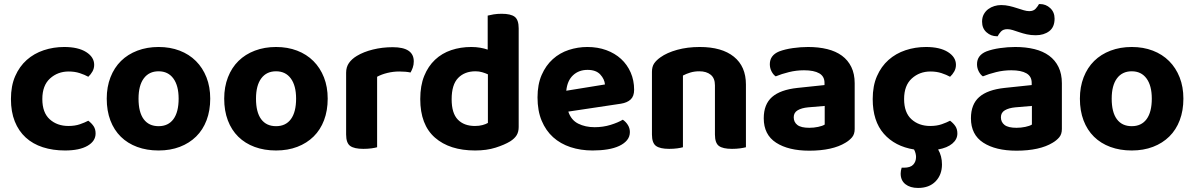

<svg xmlns="http://www.w3.org/2000/svg" viewBox="-20 -728 5898 948"><path d="M319 -375Q265 -375 227 -340.5Q189 -306 189 -239Q189 -172 225.5 -139Q262 -106 318 -106Q350 -106 374.5 -114.5Q399 -123 416 -132Q433 -119 442.5 -104.5Q452 -90 452 -69Q452 -31 412 -8Q372 15 301 15Q241 15 191.5 -1Q142 -17 107 -49Q72 -81 53 -128.5Q34 -176 34 -239Q34 -304 55 -352Q76 -400 112 -432Q148 -464 196 -480Q244 -496 297 -496Q366 -496 405.5 -471Q445 -446 445 -408Q445 -390 436.5 -375Q428 -360 416 -349Q398 -359 373.5 -367Q349 -375 319 -375Z M1018 -241Q1018 -182 1000 -134.5Q982 -87 948.5 -54Q915 -21 868 -3Q821 15 763 15Q705 15 657.5 -2.5Q610 -20 576.5 -53Q543 -86 525 -133.5Q507 -181 507 -241Q507 -299 525.5 -346.5Q544 -394 577.5 -427Q611 -460 658.5 -478Q706 -496 763 -496Q820 -496 867 -478Q914 -460 947.5 -426.5Q981 -393 999.5 -346Q1018 -299 1018 -241ZM763 -376Q716 -376 690 -341Q664 -306 664 -241Q664 -174 689.5 -139.5Q715 -105 763 -105Q811 -105 836.5 -140Q862 -175 862 -241Q862 -305 836 -340.5Q810 -376 763 -376Z M1598 -241Q1598 -182 1580 -134.5Q1562 -87 1528.5 -54Q1495 -21 1448 -3Q1401 15 1343 15Q1285 15 1237.5 -2.5Q1190 -20 1156.5 -53Q1123 -86 1105 -133.5Q1087 -181 1087 -241Q1087 -299 1105.5 -346.5Q1124 -394 1157.5 -427Q1191 -460 1238.5 -478Q1286 -496 1343 -496Q1400 -496 1447 -478Q1494 -460 1527.5 -426.5Q1561 -393 1579.5 -346Q1598 -299 1598 -241ZM1343 -376Q1296 -376 1270 -341Q1244 -306 1244 -241Q1244 -174 1269.5 -139.5Q1295 -105 1343 -105Q1391 -105 1416.5 -140Q1442 -175 1442 -241Q1442 -305 1416 -340.5Q1390 -376 1343 -376Z M1842 -1Q1832 2 1814 4.5Q1796 7 1774 7Q1729 7 1709 -7.5Q1689 -22 1689 -64V-369Q1689 -397 1703 -417Q1717 -437 1742 -452Q1775 -472 1821.5 -483.5Q1868 -495 1919 -495Q2023 -495 2023 -425Q2023 -408 2018 -394Q2013 -380 2007 -370Q1984 -375 1951 -375Q1922 -375 1893 -368Q1864 -361 1842 -349Z M2307 -496Q2330 -496 2350.5 -492.5Q2371 -489 2388 -483V-651Q2399 -654 2417 -657Q2435 -660 2457 -660Q2502 -660 2521.5 -645Q2541 -630 2541 -588V-101Q2541 -77 2531 -60.5Q2521 -44 2499 -30Q2471 -13 2427 1Q2383 15 2326 15Q2200 15 2127.5 -48.5Q2055 -112 2055 -239Q2055 -305 2074.5 -353Q2094 -401 2128 -433Q2162 -465 2208 -480.5Q2254 -496 2307 -496ZM2389 -361Q2376 -367 2360.5 -371.5Q2345 -376 2328 -376Q2274 -376 2242 -343Q2210 -310 2210 -238Q2210 -169 2240.5 -137.5Q2271 -106 2325 -106Q2346 -106 2362.5 -110.5Q2379 -115 2389 -121Z M2786 -177Q2800 -135 2835 -117.5Q2870 -100 2916 -100Q2958 -100 2995 -111.5Q3032 -123 3055 -137Q3070 -127 3080 -111Q3090 -95 3090 -76Q3090 -53 3076 -36Q3062 -19 3037.5 -7.5Q3013 4 2979.5 9.5Q2946 15 2906 15Q2847 15 2797 -1.5Q2747 -18 2711 -50.5Q2675 -83 2654.5 -132Q2634 -181 2634 -247Q2634 -311 2654.5 -358Q2675 -405 2709.5 -436Q2744 -467 2788.5 -481.5Q2833 -496 2880 -496Q2931 -496 2973.5 -480.5Q3016 -465 3046.5 -437Q3077 -409 3094 -370Q3111 -331 3111 -285Q3111 -253 3094 -237Q3077 -221 3046 -216ZM2881 -383Q2838 -383 2809.5 -356.5Q2781 -330 2776 -280L2967 -311Q2965 -337 2944 -360Q2923 -383 2881 -383Z M3510 -307Q3510 -342 3489 -359Q3468 -376 3433 -376Q3409 -376 3389 -370Q3369 -364 3352 -355V-1Q3342 2 3324 4.5Q3306 7 3284 7Q3239 7 3219 -7.5Q3199 -22 3199 -64V-373Q3199 -399 3210 -415Q3221 -431 3241 -445Q3273 -468 3323.5 -482Q3374 -496 3435 -496Q3544 -496 3603.5 -448Q3663 -400 3663 -311V-1Q3652 2 3634 4.5Q3616 7 3594 7Q3549 7 3529.5 -7.5Q3510 -22 3510 -64V-307Z M3976 -97Q3998 -97 4019.5 -101.5Q4041 -106 4052 -113V-205L3970 -198Q3938 -195 3918.5 -183.5Q3899 -172 3899 -149Q3899 -125 3917 -111Q3935 -97 3976 -97ZM3970 -496Q4022 -496 4064.5 -485.5Q4107 -475 4137 -453Q4167 -431 4183.5 -397Q4200 -363 4200 -317V-91Q4200 -65 4186.5 -49.5Q4173 -34 4154 -23Q4123 -4 4078 6Q4033 16 3976 16Q3873 16 3812 -23.5Q3751 -63 3751 -144Q3751 -213 3792 -249Q3833 -285 3918 -294L4051 -308V-319Q4051 -351 4025 -366Q3999 -381 3950 -381Q3912 -381 3875.5 -372Q3839 -363 3810 -351Q3798 -359 3789.5 -375.5Q3781 -392 3781 -411Q3781 -455 3827 -474Q3856 -485 3894.5 -490.5Q3933 -496 3970 -496Z M4574 -375Q4520 -375 4482 -340.5Q4444 -306 4444 -239Q4444 -172 4480.5 -139Q4517 -106 4573 -106Q4605 -106 4629.5 -114.5Q4654 -123 4671 -132Q4688 -119 4697.5 -104.5Q4707 -90 4707 -69Q4707 -40 4682 -19Q4657 2 4612 10Q4631 42 4631 84Q4631 135 4599.5 167.5Q4568 200 4513 200Q4474 200 4450.5 181.5Q4427 163 4427 129Q4427 115 4432 100H4443Q4475 100 4489 85Q4503 70 4503 47Q4503 39 4500.5 29Q4498 19 4493 10Q4399 -5 4344 -67.5Q4289 -130 4289 -239Q4289 -304 4310 -352Q4331 -400 4367 -432Q4403 -464 4451 -480Q4499 -496 4552 -496Q4621 -496 4660.5 -471Q4700 -446 4700 -408Q4700 -390 4691.5 -375Q4683 -360 4671 -349Q4653 -359 4628.5 -367Q4604 -375 4574 -375Z M4999 -97Q5021 -97 5042.5 -101.5Q5064 -106 5075 -113V-205L4993 -198Q4961 -195 4941.5 -183.5Q4922 -172 4922 -149Q4922 -125 4940 -111Q4958 -97 4999 -97ZM4993 -496Q5045 -496 5087.5 -485.5Q5130 -475 5160 -453Q5190 -431 5206.5 -397Q5223 -363 5223 -317V-91Q5223 -65 5209.5 -49.5Q5196 -34 5177 -23Q5146 -4 5101 6Q5056 16 4999 16Q4896 16 4835 -23.5Q4774 -63 4774 -144Q4774 -213 4815 -249Q4856 -285 4941 -294L5074 -308V-319Q5074 -351 5048 -366Q5022 -381 4973 -381Q4935 -381 4898.5 -372Q4862 -363 4833 -351Q4821 -359 4812.5 -375.5Q4804 -392 4804 -411Q4804 -455 4850 -474Q4879 -485 4917.5 -490.5Q4956 -496 4993 -496ZM4923 -703Q4944 -703 4963.5 -698.5Q4983 -694 5001 -688Q5019 -682 5034.5 -677.5Q5050 -673 5062 -673Q5083 -673 5094 -685.5Q5105 -698 5110 -708H5115Q5144 -708 5165.5 -688Q5187 -668 5187 -636Q5187 -594 5160.5 -574Q5134 -554 5094 -554Q5070 -554 5050 -558.5Q5030 -563 5012.5 -569Q4995 -575 4980.5 -579.5Q4966 -584 4954 -584Q4933 -584 4922 -572Q4911 -560 4906 -549H4902Q4873 -549 4851 -568.5Q4829 -588 4829 -621Q4829 -642 4837.5 -657.5Q4846 -673 4859.5 -683Q4873 -693 4889.5 -698Q4906 -703 4923 -703Z M5823 -241Q5823 -182 5805 -134.5Q5787 -87 5753.5 -54Q5720 -21 5673 -3Q5626 15 5568 15Q5510 15 5462.5 -2.5Q5415 -20 5381.5 -53Q5348 -86 5330 -133.5Q5312 -181 5312 -241Q5312 -299 5330.5 -346.5Q5349 -394 5382.5 -427Q5416 -460 5463.5 -478Q5511 -496 5568 -496Q5625 -496 5672 -478Q5719 -460 5752.5 -426.5Q5786 -393 5804.5 -346Q5823 -299 5823 -241ZM5568 -376Q5521 -376 5495 -341Q5469 -306 5469 -241Q5469 -174 5494.5 -139.5Q5520 -105 5568 -105Q5616 -105 5641.5 -140Q5667 -175 5667 -241Q5667 -305 5641 -340.5Q5615 -376 5568 -376Z"/></svg>

Font: Baloo Bhaina 2
Style: Bold
Weight: 700
Designer: Yesha Goshar, Manish Minz, Shuchita Grover and Ek Type
Foundry: Ek Type
Version: Version 1.640;hotconv 1.0.111;makeotfexe 2.5.65597; ttfautoh